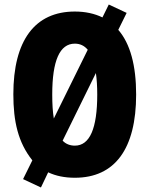

<svg xmlns="http://www.w3.org/2000/svg" viewBox="-20 -776 661 849"><path d="M582 -358C582 -486 556 -583 503 -644L540 -719L461 -756L433 -699C398 -716 357 -725 311 -725C134 -725 39 -597 39 -359C39 -239 60 -146 123 -67L82 16L161 53L193 -14C227 2 266 10 311 10C488 10 582 -118 582 -358ZM211 -358C211 -508 244 -583 311 -583C334 -583 353 -574 368 -556L218 -252C213 -282 211 -317 211 -358ZM410 -358C410 -208 377 -132 311 -132C290 -132 271 -139 257 -154L404 -453C408 -425 410 -394 410 -358Z"/></svg>

Font: Noto Sans Devanagari ExtraCondensed Black
Style: Regular
Weight: 900
Width: 2
Designer: Jelle Bosma - Monotype Design Team
Foundry: Monotype Imaging Inc.
Version: Version 2.004